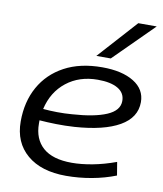

<svg xmlns="http://www.w3.org/2000/svg" viewBox="-88 -861 802 943"><g transform="rotate(10 313.0 -390.0)"><path d="M552 -35Q496 -13 432.5 -1.5Q369 10 305 10Q181 10 110.5 -50Q40 -110 40 -215Q40 -313 81.5 -387.5Q123 -462 201 -504Q279 -546 389 -546Q488 -546 546.5 -510Q605 -474 605 -410Q605 -333 527.5 -288.5Q450 -244 305 -234Q258 -231 213 -232Q168 -233 130 -236Q130 -228 130 -220Q130 -143 178 -100.5Q226 -58 322 -58Q369 -58 425 -68.5Q481 -79 541 -101ZM378 -482Q286 -482 222 -431.5Q158 -381 138 -294Q171 -291 208 -290.5Q245 -290 282 -293Q392 -300 453 -326Q514 -352 514 -400Q514 -440 478.5 -461Q443 -482 378 -482ZM350 -596 525 -790H617L422 -596Z"/></g></svg>

Font: Georama Extended
Style: Italic
Weight: 400
Width: 7
Italic angle: -9°
Designer: Jean-Baptiste Levee
Foundry: Production Type
Version: Version 1.000